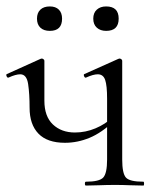

<svg xmlns="http://www.w3.org/2000/svg" viewBox="-35 -577 491 597"><path d="M167 -133Q112 -133 84.5 -161.5Q57 -190 57 -242Q57 -285 52.5 -315.5Q48 -346 28 -346Q21 -346 12 -343.5Q3 -341 -8 -336Q-12 -334 -14.5 -340Q-17 -346 -13 -347L91 -394Q94 -395 95 -395Q97 -395 100 -393Q103 -391 103 -388V-264Q103 -215 129.5 -190Q156 -165 198 -165Q231 -165 262 -178Q293 -191 316 -213L320 -201Q281 -164 243.5 -148.5Q206 -133 167 -133ZM232 0Q229 0 229 -6Q229 -12 232 -12Q274 -12 286 -25Q298 -38 298 -81V-270Q298 -311 292 -328.5Q286 -346 269 -346Q262 -346 253 -343.5Q244 -341 233 -336Q229 -334 226.5 -340Q224 -346 228 -347L333 -394Q336 -395 337 -395Q339 -395 342 -393Q345 -391 345 -388V-81Q345 -38 356.5 -25Q368 -12 411 -12Q413 -12 413 -6Q413 0 411 0Q392 0 369 -1Q346 -2 323 -2Q298 -2 274 -1Q250 0 232 0ZM120 -481Q101 -481 90.5 -491Q80 -501 80 -519Q80 -537 90.5 -547Q101 -557 120 -557Q138 -557 148 -547Q158 -537 158 -519Q158 -481 120 -481ZM295 -481Q277 -481 266 -491Q255 -501 255 -519Q255 -537 266 -547Q277 -557 295 -557Q334 -557 334 -519Q334 -481 295 -481Z"/></svg>

Font: Cormorant Infant Light
Style: Regular
Weight: 300
Designer: Christian Thalmann (Catharsis Fonts)
Foundry: Catharsis Fonts
Version: Version 4.001